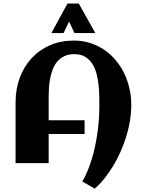

<svg xmlns="http://www.w3.org/2000/svg" viewBox="-20 -956 835 1125"><path d="M749 -336.4V-327.1Q748 -286.1 740.5 -242.2Q732.9 -198.2 719.2 -154.3Q705.6 -110.4 686.5 -67.4Q667.5 -24.4 643.8 14.9Q620.1 54.2 592.8 88.6Q565.4 123 535.2 149.4L462.4 107.4Q479.5 78.6 493.4 44.7Q507.3 10.7 518.6 -26.4Q529.8 -63.5 537.8 -102.5Q545.9 -141.6 551.3 -180.2Q556.6 -218.8 559.3 -256.1Q562 -293.5 562 -327.1Q562 -353.5 561.8 -387Q561.5 -420.4 557.9 -455.1Q554.2 -489.7 545.9 -522.7Q537.6 -555.7 521.2 -581.5Q504.9 -607.4 479.2 -623Q453.6 -638.7 415.5 -638.7Q381.8 -638.7 357.7 -627.2Q333.5 -615.7 316.7 -596.4Q299.8 -577.1 289.8 -551.8Q279.8 -526.4 274.2 -498.3Q268.6 -470.2 266.8 -441.7Q265.1 -413.1 265.1 -387.7V-251.5H475.6V-170.9H265.1V0H71.3V-357.4Q71.3 -434.1 95.7 -500Q120.1 -565.9 164.8 -614.5Q209.5 -663.1 272.2 -690.7Q335 -718.3 412.1 -718.3Q464.4 -718.3 510 -703.4Q555.7 -688.5 593.3 -662.4Q630.9 -636.2 660.4 -600.3Q689.9 -564.5 709.7 -522Q729.5 -479.5 739.7 -432.1Q750 -384.8 749 -336.4ZM538.6 -762.2H416.5L384.8 -829.6L352.5 -762.2H281.2L375.5 -935.5H441.4Z"/></svg>

Font: Aclonica
Style: Regular
Weight: 400
Version: Version 1.001